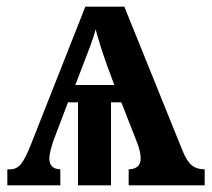

<svg xmlns="http://www.w3.org/2000/svg" viewBox="-20 -556 637 576"><path d="M2 0V-48H10Q30 -48 43 -64Q56 -80 73 -123L236 -536H353L528 -103Q540 -73 555 -60.5Q570 -48 594 -48V0H366V-48Q402 -49 402 -81Q402 -92 399 -104Q396 -116 391 -129L344 -249H313V0H214V-249H184L141 -136Q136 -121 132 -106Q128 -91 128 -79Q129 -49 161 -48V0ZM206 -301H323L304 -352Q292 -385 282 -416.5Q272 -448 267 -468Q262 -448 251 -418.5Q240 -389 229 -361Z"/></svg>

Font: Noto Serif SemiCondensed SemiBold
Style: Regular
Weight: 600
Width: 4
Designer: Monotype Design Team
Foundry: Monotype Imaging Inc.
Version: Version 2.013; ttfautohint (v1.8.4.7-5d5b)